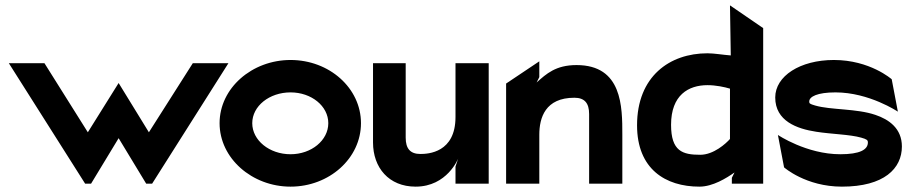

<svg xmlns="http://www.w3.org/2000/svg" viewBox="-20 -686 3408 717"><path d="M13 -450 298 0H320L423 -170L526 0H548L833 -450H700L536 -192L423 -376L308 -192L146 -450Z M800 -226C800 -95 921 11 1065 11C1210 11 1328 -95 1328 -226C1328 -357 1210 -462 1065 -462C921 -462 800 -357 800 -226ZM922 -226C922 -290 986 -341 1065 -341C1143 -341 1206 -290 1206 -226C1206 -162 1143 -110 1065 -110C986 -110 922 -162 922 -226Z M1373 -154C1373 -60 1432 11 1532 11C1650 11 1691 -94 1691 -94L1681 -64V0H1805V-450H1681V-249C1681 -116 1579 -111 1550 -111C1512 -111 1495 -131 1495 -172V-450H1373Z M1870 0H1994V-183C1994 -246 2016 -321 2125 -321C2163 -321 2180 -301 2180 -260V0H2304V-183C2304 -287 2304 -443 2133 -443C2055 -443 2020 -410 1984 -378L1994 -398V-457L1870 -374Z M2359 -218C2359 -55 2465 11 2592 11C2642 11 2693 -21 2723 -42L2713 -22V0H2830V-581L2706 -666L2709 -479C2681 -481 2647 -487 2622 -487C2481 -487 2359 -401 2359 -218ZM2486 -220C2486 -331 2551 -368 2622 -368C2653 -368 2686 -361 2706 -355V-167C2691 -150 2645 -108 2595 -108C2529 -108 2486 -121 2486 -220Z M2875 -322C2875 -234 2956 -205 3028 -194C3085 -185 3154 -184 3196 -172C3217 -166 3221 -163 3221 -154C3221 -127 3191 -110 3118 -110C2992 -110 2885 -182 2885 -182L2908 -61C2908 -61 2989 11 3124 11C3282 11 3348 -57 3348 -139C3348 -206 3300 -240 3249 -257C3179 -281 3082 -275 3024 -292C3003 -298 3002 -300 3002 -307C3002 -325 3032 -341 3100 -341C3226 -341 3333 -269 3333 -269L3310 -390C3310 -390 3229 -462 3094 -462C2968 -462 2875 -402 2875 -322Z"/></svg>

Font: Charger EcoBlack
Style: Black
Weight: 1000
Designer: Jasper
Foundry: Cannot Into Space Fonts
Version: Version 1.1